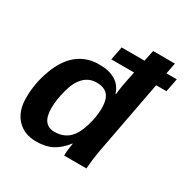

<svg xmlns="http://www.w3.org/2000/svg" viewBox="-166 -873 1010 1031"><g transform="rotate(30 339.5 -357.5)"><path d="M366 -78Q331 -33 290.5 -11.5Q250 10 191 10Q116 10 72 -37.5Q28 -85 28 -166Q28 -257 59 -341Q90 -428 145.5 -473Q201 -518 279 -518Q404 -518 433 -425H436Q437 -436 440 -458Q443 -480 450 -514L462 -574H321L337 -657H479L493 -725H628L615 -657H679L663 -574H599L512 -113Q507 -85 503.5 -57Q500 -29 498 0H360Q360 -16 362 -35.5Q364 -55 368 -78ZM251 -84Q302 -84 337 -114Q371 -145 389 -206Q408 -266 408 -320Q408 -377 385 -402Q362 -427 316 -427Q270 -427 238 -395Q206 -363 190 -301Q173 -238 173 -187Q173 -84 251 -84Z"/></g></svg>

Font: Libra Sans Modern
Style: Bold Italic
Weight: 700
Italic angle: -12°
Foundry: Stefan Peev, Context Ltd
Version: Version 1.000